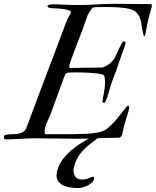

<svg xmlns="http://www.w3.org/2000/svg" viewBox="-68 -719 807 995"><path d="M418.9 212.4Q417.5 217.8 409.9 225.3Q402.3 232.9 391.1 239.5Q379.9 246.1 366 250.7Q352.1 255.4 337.9 255.4Q323.2 255.4 304 253.4Q284.7 251.5 267.1 244.9Q249.5 238.3 237.3 225.1Q225.1 211.9 225.1 189.5Q225.1 176.3 230 160.2Q239.3 130.4 257.3 106.4Q275.4 82.5 297.4 63.2Q319.3 43.9 341.8 29.5Q364.3 15.1 382.3 4.4Q384.8 2.9 387 1.5Q389.2 0 391.6 -1Q373 -0.5 355.7 -0.2Q338.4 0 324.2 0Q318.4 0 302.7 -0.2Q287.1 -0.5 266.1 -0.7Q245.1 -1 221.2 -1.2Q197.3 -1.5 175.3 -1.7Q153.3 -2 135.3 -2.2Q117.2 -2.4 107.9 -2.4Q95.2 -2.4 76.7 -1.5Q58.1 -0.5 38.1 0.5Q18.1 1.5 -1.5 2.4Q-21 3.4 -35.6 3.4Q-41 3.4 -44.7 1.2Q-48.3 -1 -48.3 -7.8Q-48.3 -16.1 -41.3 -19Q-34.2 -22 -22.7 -22.7Q-11.2 -23.4 2.4 -23.7Q16.1 -23.9 29.1 -26.6Q42 -29.3 53 -36.4Q64 -43.5 69.3 -57.6Q95.2 -127 116.9 -184.8Q138.7 -242.7 157.2 -292.2Q175.8 -341.8 192.1 -384.5Q208.5 -427.2 223.4 -467Q238.3 -506.8 252.7 -545.2Q267.1 -583.5 282.7 -623.5Q284.2 -626.5 286.9 -630.6Q289.6 -634.8 292.2 -639.4Q294.9 -644 296.9 -648.7Q298.8 -653.3 298.8 -657.2Q298.8 -662.1 288.1 -665.8Q277.3 -669.4 263.4 -671.6Q249.5 -673.8 236.6 -674.8Q223.6 -675.8 218.8 -675.8Q215.8 -675.8 209 -676Q202.1 -676.3 195.3 -677.2Q188.5 -678.2 183.3 -680.4Q178.2 -682.6 178.2 -686.5Q178.2 -690.4 181.6 -692.4Q185.1 -694.3 189.9 -695.3Q194.8 -696.3 199.2 -696.5Q203.6 -696.8 206.1 -696.8Q209 -696.8 218 -696.5Q227.1 -696.3 239.5 -695.8Q252 -695.3 266.4 -694.8Q280.8 -694.3 294.2 -693.8Q307.6 -693.4 318.6 -693.1Q329.6 -692.9 335.9 -692.9Q358.9 -692.9 382.8 -693.8Q406.7 -694.8 430.4 -696Q454.1 -697.3 477.1 -698.2Q500 -699.2 521 -699.2Q542.5 -699.2 566.9 -699Q591.3 -698.7 615 -698.5Q638.7 -698.2 660.4 -698Q682.1 -697.8 698.2 -697.8Q708 -697.8 713.4 -697.5Q718.8 -697.3 718.8 -695.3Q718.8 -681.2 715.3 -671.4Q711.9 -661.6 708.5 -648.9Q700.7 -622.6 695.8 -597.2Q690.9 -571.8 686 -544.9Q685.1 -539.6 683.1 -535.4Q681.2 -531.2 679.2 -531.2Q677.2 -531.2 674.8 -541.7Q672.4 -552.2 669.9 -562.5Q667.5 -575.2 666.3 -586.2Q665 -597.2 662.8 -607.4Q660.6 -617.7 656.2 -627.9Q651.9 -638.2 643.6 -648.9Q636.7 -657.7 629.9 -661.9Q623 -666 613.3 -669.9Q599.1 -674.8 581.3 -677.2Q563.5 -679.7 544.2 -680.9Q524.9 -682.1 505.1 -682.4Q485.4 -682.6 467.8 -682.6Q453.6 -682.6 438 -682.1Q422.4 -681.6 411.1 -679.2Q408.2 -675.3 404.3 -669.7Q400.4 -664.1 396.7 -658.2Q393.1 -652.3 390.1 -647Q387.2 -641.6 385.7 -638.7Q364.3 -575.2 339.8 -513.9Q315.4 -452.6 293 -387.7Q290.5 -379.4 290.5 -374Q290.5 -372.1 292.2 -369.4Q293.9 -366.7 297.9 -366.7Q299.3 -366.7 308.6 -366.9Q317.9 -367.2 331.5 -367.4Q345.2 -367.7 362.5 -367.9Q379.9 -368.2 397.7 -368.4Q415.5 -368.7 432.4 -368.9Q449.2 -369.1 462.9 -369.1Q473.6 -373 482.2 -377.4Q490.7 -381.8 498 -387.5Q505.4 -393.1 511.7 -399.9Q518.1 -406.7 524.4 -415.5Q529.3 -423.3 535.9 -438.2Q542.5 -453.1 549.3 -467.8Q556.2 -482.4 562.5 -493.4Q568.8 -504.4 574.2 -504.4Q582.5 -504.4 582.5 -496.6Q582.5 -493.7 580.6 -486.8Q578.6 -480 576.2 -472.7Q573.7 -465.3 571 -458.5Q568.4 -451.7 566.9 -448.7Q565.4 -444.8 562.7 -436.8Q560.1 -428.7 556.9 -419.2Q553.7 -409.7 550.5 -400.4Q547.4 -391.1 545.4 -385.3Q535.6 -355.5 524.9 -328.6Q514.2 -301.8 504.4 -271Q501 -260.7 497.1 -246.1Q493.2 -231.4 488.8 -218Q484.4 -204.6 480 -195.3Q475.6 -186 471.2 -186Q462.9 -186 462.9 -194.3Q462.9 -198.2 464.8 -208.5Q466.8 -218.8 469.5 -231.9Q472.2 -245.1 474.1 -260Q476.1 -274.9 476.1 -288.1Q476.1 -304.7 474.4 -317.6Q472.7 -330.6 462.9 -333Q450.2 -336.4 432.1 -338.6Q414.1 -340.8 395 -341.8Q376 -342.8 358.2 -343.3Q340.3 -343.8 327.6 -343.8Q312 -343.8 300.5 -343.5Q289.1 -343.3 282.2 -342.3Q279.8 -341.3 275.6 -338.6Q271.5 -335.9 270 -333Q266.1 -324.7 262.5 -315.2Q258.8 -305.7 253.4 -289.6Q246.6 -271 239 -250.2Q231.4 -229.5 223.1 -207Q214.8 -184.6 206.5 -161.6Q198.2 -138.7 189.9 -116.7Q187.5 -110.4 183.1 -101.8Q178.7 -93.3 174.3 -82.8Q169.9 -72.3 166.5 -60.1Q163.1 -47.9 163.1 -34.7Q163.1 -23.4 168.9 -23.4H303.2Q307.6 -23.4 316.7 -23.7Q325.7 -23.9 336.9 -24.2Q348.1 -24.4 360.8 -24.9Q373.5 -25.4 385 -26.1Q396.5 -26.9 406 -27.8Q415.5 -28.8 420.4 -29.8Q438 -32.2 450 -35.2Q461.9 -38.1 470.7 -42.2Q479.5 -46.4 486.6 -52Q493.7 -57.6 501.5 -64.9Q523.9 -85 544.7 -111.3Q565.4 -137.7 585.4 -163.1Q592.3 -171.4 597.2 -171.4Q601.6 -171.4 601.6 -161.1Q601.6 -156.7 598.4 -145.3Q595.2 -133.8 590.8 -119.1Q586.4 -104.5 581.5 -88.9Q576.7 -73.2 573.2 -60.1Q571.3 -53.7 570.1 -44.2Q568.8 -34.7 566.2 -25.9Q563.5 -17.1 558.6 -11Q553.7 -4.9 544.9 -4.9Q518.6 -4.9 491.5 -4.4Q464.4 -3.9 438 -2.9Q415 14.2 396 29.3Q377 44.4 362.1 60.5Q347.2 76.7 336.2 95Q325.2 113.3 317.9 136.2Q315.4 144 314.2 151.4Q313 158.7 313 165.5Q313 185.5 324 198.5Q335 211.4 359.4 211.4Q369.6 211.4 378.2 209.2Q386.7 207 393.3 204.1Q399.9 201.2 405 199Q410.2 196.8 413.1 196.8Q419.9 196.8 419.9 204.6Q419.9 207.5 418.9 212.4Z"/></svg>

Font: IM FELL French Canon
Style: Italic
Weight: 400
Italic angle: -17°
Designer: Igino Marini
Foundry: Igino Marini
Version: 3.00